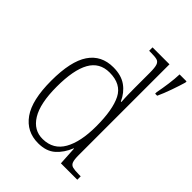

<svg xmlns="http://www.w3.org/2000/svg" viewBox="-219 -872 994 994"><g transform="rotate(45 278.0 -375.0)"><path d="M239 10Q154 10 106 -57.5Q58 -125 58 -267Q58 -409 103.5 -476.5Q149 -544 237 -544Q295 -544 332 -517.5Q369 -491 389 -446H393Q391 -471 390.5 -498Q390 -525 390 -548V-658Q390 -694 384.5 -710.5Q379 -727 364.5 -731Q350 -735 322 -735H307V-760H431V-95Q431 -63 436.5 -48Q442 -33 457.5 -29Q473 -25 503 -25H516V0H396L390 -102H388Q368 -52 333 -21Q298 10 239 10ZM241 -22Q317 -23 353.5 -87Q390 -151 390 -265Q390 -386 358.5 -448.5Q327 -511 242 -511Q169 -511 134.5 -449.5Q100 -388 100 -265Q100 -143 137.5 -82Q175 -21 241 -22ZM486 -611Q493 -647 498.5 -687Q504 -727 505 -760H556V-751Q547 -720 531.5 -676Q516 -632 501 -600H486Z"/></g></svg>

Font: Noto Serif Tamil SemiCondensed ExtraLight
Style: Regular
Weight: 200
Width: 4
Designer: Indian Type Foundry, Tom Grace, and the Monotype Design Team
Foundry: Monotype Imaging Inc.
Version: Version 2.004; ttfautohint (v1.8.4.7-5d5b)